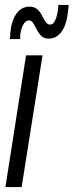

<svg xmlns="http://www.w3.org/2000/svg" viewBox="-20 -761 299 781"><path d="M68 0H2L86 -536H153ZM20 -602Q21 -608 21.5 -613.5Q22 -619 22 -627Q26 -676 46.5 -705Q67 -734 100 -734Q120 -734 132 -723Q144 -712 151 -697.5Q158 -683 165.5 -672Q173 -661 184 -661Q195 -661 202 -673.5Q209 -686 212.5 -702.5Q216 -719 217 -731Q217 -732 217 -735.5Q217 -739 217 -741H259Q259 -735 258.5 -730Q258 -725 257 -720Q253 -666 232.5 -635Q212 -604 178 -604Q159 -604 148 -615Q137 -626 129.5 -641Q122 -656 115 -667Q108 -678 98 -678Q83 -678 73 -658Q63 -638 62 -612Q62 -607 62 -605.5Q62 -604 62 -602Z"/></svg>

Font: Georama Condensed
Style: Italic
Weight: 400
Width: 3
Italic angle: -9°
Designer: Jean-Baptiste Levee
Foundry: Production Type
Version: Version 1.000